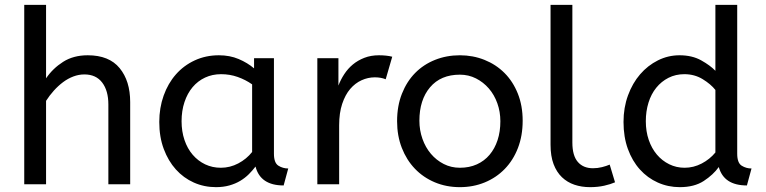

<svg xmlns="http://www.w3.org/2000/svg" viewBox="-20 -760 3160 792"><path d="M170 -437Q198 -478 240.5 -505Q283 -532 342 -532Q430 -532 473.5 -479Q517 -426 517 -339V0H427V-329Q427 -386 401.5 -419.5Q376 -453 328 -453Q305 -453 282.5 -444.5Q260 -436 240 -421Q220 -406 202 -386Q184 -366 170 -344V0H80V-740H170Z M637 -257Q637 -315 655 -365.5Q673 -416 705.5 -453Q738 -490 783.5 -511Q829 -532 883 -532Q928 -532 964.5 -516.5Q1001 -501 1028 -478V-520H1110V-126Q1110 -88 1128.5 -76.5Q1147 -65 1169 -65L1150 5Q1054 5 1034 -73Q1022 -57 1006.5 -41.5Q991 -26 971 -14Q951 -2 926 5Q901 12 871 12Q822 12 779.5 -7Q737 -26 705.5 -61Q674 -96 655.5 -145.5Q637 -195 637 -257ZM891 -68Q929 -68 963 -86Q997 -104 1020 -133V-412Q993 -431 960.5 -442.5Q928 -454 892 -454Q856 -454 826 -440Q796 -426 774.5 -400.5Q753 -375 741 -339Q729 -303 729 -260Q729 -218 741 -182.5Q753 -147 775 -121.5Q797 -96 826.5 -82Q856 -68 891 -68Z M1571 -433Q1552 -441 1526 -441Q1498 -441 1471.5 -429Q1445 -417 1424.5 -393Q1404 -369 1391.5 -331.5Q1379 -294 1379 -243V0H1289V-520H1376V-407Q1385 -431 1400 -454Q1415 -477 1435.5 -494Q1456 -511 1483 -521.5Q1510 -532 1543 -532Q1558 -532 1572.5 -530.5Q1587 -529 1598 -526Z M2044 -260Q2044 -299 2031.5 -334Q2019 -369 1996.5 -395Q1974 -421 1943.5 -436.5Q1913 -452 1877 -452Q1798 -452 1754 -400Q1710 -348 1710 -262Q1710 -223 1722.5 -187.5Q1735 -152 1757.5 -125.5Q1780 -99 1810.5 -83.5Q1841 -68 1877 -68Q1916 -68 1947 -82Q1978 -96 1999.5 -121.5Q2021 -147 2032.5 -182Q2044 -217 2044 -260ZM1618 -260Q1618 -323 1638 -373.5Q1658 -424 1692.5 -459Q1727 -494 1774.5 -513Q1822 -532 1877 -532Q1931 -532 1978.5 -513Q2026 -494 2061 -459Q2096 -424 2116 -374Q2136 -324 2136 -262Q2136 -200 2116.5 -149.5Q2097 -99 2062 -63Q2027 -27 1979.5 -7.5Q1932 12 1877 12Q1821 12 1773.5 -8Q1726 -28 1691.5 -64Q1657 -100 1637.5 -150Q1618 -200 1618 -260Z M2341 -172Q2341 -118 2363.5 -92Q2386 -66 2426 -66Q2445 -66 2463 -70.5Q2481 -75 2495 -81L2517 -8Q2499 0 2472.5 6Q2446 12 2414 12Q2379 12 2349.5 2Q2320 -8 2298 -29Q2276 -50 2263.5 -83Q2251 -116 2251 -163V-740H2341Z M2784 12Q2736 12 2693.5 -7Q2651 -26 2619.5 -61Q2588 -96 2570 -145.5Q2552 -195 2552 -257Q2552 -316 2570.5 -366.5Q2589 -417 2620.5 -453.5Q2652 -490 2694 -511Q2736 -532 2783 -532Q2835 -532 2872.5 -511Q2910 -490 2931 -468V-740H3021V-126Q3021 -88 3039.5 -76.5Q3058 -65 3080 -65L3061 5Q2966 5 2945 -71Q2922 -39 2883 -13.5Q2844 12 2784 12ZM2804 -68Q2841 -68 2874.5 -85.5Q2908 -103 2931 -131V-389Q2912 -413 2878.5 -433.5Q2845 -454 2803 -454Q2767 -454 2737.5 -439Q2708 -424 2687 -398Q2666 -372 2655 -336.5Q2644 -301 2644 -260Q2644 -218 2656 -183Q2668 -148 2689.5 -122.5Q2711 -97 2740.5 -82.5Q2770 -68 2804 -68Z"/></svg>

Font: ABeeZee
Style: Regular
Weight: 400
Designer: Anja Meiners
Foundry: Anja Meiners
Version: Version 1.001